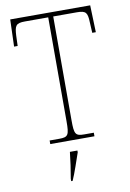

<svg xmlns="http://www.w3.org/2000/svg" viewBox="-100 -775 717 1057"><g transform="rotate(-10 258.0 -246.5)"><path d="M132 0H379V-20H326C276 -20 270 -31 270 -108V-689H403C455 -689 461 -675 463 -620L466 -563H486L481 -714H34L29 -563H49L51 -620C54 -675 60 -689 112 -689H242V-108C242 -31 236 -20 186 -20H132ZM210 208V221H218C236 182 258 113 273 71V61H231C226 108 219 158 210 208Z"/></g></svg>

Font: Noto Serif Tamil SemiCondensed Thin
Style: Regular
Weight: 100
Width: 4
Designer: Indian Type Foundry, Tom Grace, and the Monotype Design Team
Foundry: Monotype Imaging Inc.
Version: Version 2.004